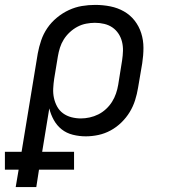

<svg xmlns="http://www.w3.org/2000/svg" viewBox="-68 -548 688 783"><path d="M-4 215 8 144H-48V71H20L86 -330Q91 -357 100 -383.5Q109 -410 125 -433.5Q141 -457 164 -476Q187 -495 213 -507Q239 -519 266 -523.5Q293 -528 320 -528Q352 -528 382 -522Q412 -516 437.5 -501.5Q463 -487 481 -464Q499 -441 508 -412.5Q517 -384 517 -353Q517 -322 512 -290L495 -190Q491 -165 483 -139.5Q475 -114 461 -91Q447 -68 427 -48.5Q407 -29 383 -16Q359 -3 333 2.5Q307 8 282 8Q255 8 229 1.5Q203 -5 183.5 -20.5Q164 -36 151.5 -58.5Q139 -81 133 -106L104 71H234V144H91L80 215ZM262 -65Q279 -65 297.5 -69Q316 -73 333 -81.5Q350 -90 364.5 -103.5Q379 -117 389 -133Q399 -149 405 -166.5Q411 -184 414 -202L430 -302Q433 -322 433.5 -341Q434 -360 429.5 -378Q425 -396 415 -411Q405 -426 390.5 -436Q376 -446 357.5 -450.5Q339 -455 319 -455Q302 -455 283.5 -451.5Q265 -448 248 -439Q231 -430 216.5 -416.5Q202 -403 192 -387Q182 -371 176.5 -353.5Q171 -336 168 -318L153 -227Q150 -207 149 -187Q148 -167 152 -148.5Q156 -130 165 -113.5Q174 -97 189 -86Q204 -75 223 -70Q242 -65 262 -65Z"/></svg>

Font: Iosevka SS04 Extended Oblique
Style: Regular
Weight: 400
Width: 7
Italic angle: -9°
Monospace: yes
Designer: Belleve Invis
Foundry: Belleve Invis
Version: Version 19.0.0; ttfautohint (v1.8.4)